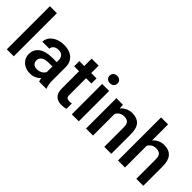

<svg xmlns="http://www.w3.org/2000/svg" viewBox="69 -1551 2362 2362"><g transform="rotate(45 1250.0 -370.0)"><path d="M67.9 0V-750H189.5V0Z M755.4 -8.3V0H631.3Q623.5 -17.1 617.7 -49.3Q592.8 -22.5 558.1 -6.3Q523.4 9.8 479.5 9.8Q427.7 9.8 386.7 -10.7Q345.7 -31.2 322.8 -67.4Q299.8 -103.5 299.8 -148.4Q299.8 -232.9 362.5 -277.8Q425.3 -322.8 540.5 -322.8H613.8V-356.9Q613.8 -398.9 590.8 -422.6Q567.9 -446.3 522.9 -446.3Q496.1 -446.3 475.6 -437Q455.1 -427.7 443.8 -411.6Q432.6 -395.5 432.6 -375.5H311Q311 -418 338.1 -455.3Q365.2 -492.7 415.3 -515.4Q465.3 -538.1 529.8 -538.1Q590.3 -538.1 636.7 -517.6Q683.1 -497.1 709.2 -456.1Q735.4 -415 735.4 -356V-123Q735.4 -50.8 755.4 -8.3ZM613.8 -148.9V-247.6H550.3Q486.8 -247.6 454.1 -224.6Q421.4 -201.7 421.4 -160.2Q421.4 -127.9 442.9 -107.7Q464.4 -87.4 502.9 -87.4Q541 -87.4 570.6 -105.5Q600.1 -123.5 613.8 -148.9Z M1105 -95.7V-2Q1069.8 9.8 1025.9 9.8Q961.4 9.8 924.3 -25.9Q887.2 -61.5 887.2 -139.6V-438.5H801.3V-528.3H887.2V-657.2H1008.8V-528.3H1101.6V-438.5H1008.8V-147.9Q1008.8 -114.7 1022.5 -102.8Q1036.1 -90.8 1063.5 -90.8Q1083 -90.8 1105 -95.7Z M1328.6 -665.5Q1328.6 -637.7 1310.1 -619.6Q1291.5 -601.6 1259.8 -601.6Q1228 -601.6 1209.5 -619.4Q1190.9 -637.2 1190.9 -665.5Q1190.9 -693.8 1209.5 -712.2Q1228 -730.5 1259.8 -730.5Q1291.5 -730.5 1310.1 -712.2Q1328.6 -693.8 1328.6 -665.5ZM1198.7 0V-528.3H1320.3V0Z M1885.7 -340.8V0H1764.2V-341.8Q1764.2 -394.5 1741.5 -416.7Q1718.8 -439 1671.9 -439Q1637.7 -439 1610.8 -422.4Q1584 -405.8 1567.9 -376V0H1446.3V-528.3H1560.5L1564.5 -467.3Q1592.8 -501.5 1631.8 -519.8Q1670.9 -538.1 1717.8 -538.1Q1798.3 -538.1 1842 -491.5Q1885.7 -444.8 1885.7 -340.8Z M2442.4 -339.4V0H2320.8V-340.3Q2320.8 -393.6 2298.1 -416.3Q2275.4 -439 2228.5 -439Q2193.4 -439 2166.7 -422.9Q2140.1 -406.7 2124 -377.9V0H2002.4V-750H2124V-470.7Q2151.4 -502.9 2188.7 -520.5Q2226.1 -538.1 2270 -538.1Q2442.4 -538.1 2442.4 -339.4Z"/></g></svg>

Font: Heebo Medium
Style: Regular
Weight: 500
Designer: Oded Ezer
Foundry: Meir Sadan
Version: Version 2.001; ttfautohint (v1.5.14-ce02) -l 8 -r 50 -G 200 